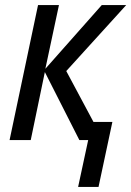

<svg xmlns="http://www.w3.org/2000/svg" viewBox="-20 -556 521 762"><path d="M290 186H371L426 -72H351L243 -274L481 -536H384L160 -283L214 -536H131L18 0H102L158 -270L295 0H330Z"/></svg>

Font: Noto Sans SemiCondensed
Style: Italic
Weight: 400
Width: 4
Italic angle: -12°
Designer: Monotype Design Team
Foundry: Monotype Imaging Inc.
Version: Version 2.013